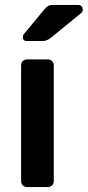

<svg xmlns="http://www.w3.org/2000/svg" viewBox="-20 -762 357 782"><path d="M90 0Q80 0 73 -7Q66 -14 66 -24V-496Q66 -507 73 -513.5Q80 -520 90 -520H175Q185 -520 192 -513Q199 -506 199 -496V-24Q199 -14 192 -7Q185 0 175 0ZM89 -595Q73 -595 73 -611Q73 -619 78 -624L160 -723Q169 -734 176.5 -738Q184 -742 197 -742H298Q307 -742 312 -736.5Q317 -731 317 -722Q317 -715 312 -710L187 -608Q178 -601 170.5 -598Q163 -595 152 -595Z"/></svg>

Font: Rubik AZ
Style: Regular
Weight: 500
Designer: Hubert and Fischer
Foundry: Hubert & Fischer
Version: Version 2.000